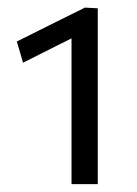

<svg xmlns="http://www.w3.org/2000/svg" viewBox="-20 -783 358 502"><path d="M40.2 -619.1 24 -674.5Q69.7 -697.3 113.9 -719.4Q158.2 -741.5 202.1 -763.1L200.2 -699.3Q164.3 -681.6 124.6 -661.5Q84.8 -641.5 40.2 -619.1ZM167 -301.5Q167 -338.4 167 -372.7Q167 -406.9 167 -448.4V-588.6Q167 -624.8 167 -660.5Q167 -696.2 167 -731.8L202.1 -763.1L235.6 -761.3Q235.6 -722.9 235.6 -682.5Q235.6 -642.2 235.6 -600.6V-448.4Q235.6 -406.9 235.6 -372.7Q235.6 -338.4 235.6 -301.5Z"/></svg>

Font: Commissioner Thin
Style: Regular
Weight: 100
Designer: Kostas Bartsokas
Foundry: Kostas Bartsokas
Version: Version 1.001;gftools[0.9.23]